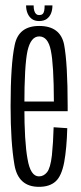

<svg xmlns="http://www.w3.org/2000/svg" viewBox="-20 -702 304 725"><path d="M127 3.5V-36Q95 -36 84 -101.5Q72 -166 72 -301Q72 -456.5 84 -510.5Q96.5 -564.5 128 -564.5Q161.5 -564.5 172 -511Q183 -459 183.5 -318.5H65V-282H235.5Q235.5 -292 235.5 -301Q235.5 -463 222 -534Q207.5 -604 128 -604Q50 -604 35.5 -532Q20 -460 20 -301Q20 -164.5 34.5 -80Q48.5 3.5 127 3.5ZM127 -36V3.5Q167.5 3.5 190 -17Q212.5 -37 222.5 -90Q232 -142.5 234 -218L182.5 -221.5Q181 -164 176 -115.5Q170.5 -67.5 157.5 -51.5Q145 -36 127 -36ZM127.5 -622.5Q145.5 -622.5 156.5 -630.5Q167.5 -638.5 172.8 -651.8Q178 -665 178 -681.5H148.5Q148.5 -669 146.8 -660.8Q145 -652.5 140.5 -648.8Q136 -645 127.5 -645Q121 -645 116.5 -649Q112 -653 109.5 -661Q107 -669 107 -681.5H78.5Q78.5 -665 84 -651.8Q89.5 -638.5 100.2 -630.5Q111 -622.5 127.5 -622.5Z"/></svg>

Font: Anybody ExtraCondensed Light
Style: Regular
Weight: 300
Width: 2
Version: Version 1.113;gftools[0.9.25]